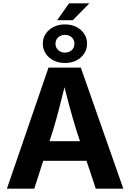

<svg xmlns="http://www.w3.org/2000/svg" viewBox="-20 -1134 783 1154"><path d="M21.5 0 271.5 -727.5H465.8L721.2 0H555.7L439 -351.1Q418 -419.4 396.2 -499.5Q374.5 -579.6 350.6 -674.8H383.8Q360.4 -579.6 339.8 -499Q319.3 -418.5 298.8 -351.1L186 0ZM177.7 -167.5V-285.2H564.9V-167.5ZM323.7 -1012.7 395 -1113.8H517.1L417.5 -1012.7ZM370.6 -755.4Q331.5 -755.4 301.5 -770.8Q271.5 -786.1 254.4 -812.5Q237.3 -838.9 237.3 -871.6Q237.3 -904.3 254.4 -930.4Q271.5 -956.5 301.5 -971.9Q331.5 -987.3 370.6 -987.3Q409.7 -987.3 439.5 -971.9Q469.2 -956.5 486.3 -930.4Q503.4 -904.3 503.4 -871.6Q503.4 -838.9 486.3 -812.5Q469.2 -786.1 439.5 -770.8Q409.7 -755.4 370.6 -755.4ZM370.6 -817.9Q395.5 -817.9 411.4 -833Q427.2 -848.1 427.2 -871.6Q427.2 -894.5 411.4 -909.4Q395.5 -924.3 370.6 -924.3Q345.7 -924.3 329.6 -909.4Q313.5 -894.5 313.5 -871.6Q313.5 -848.1 329.6 -833Q345.7 -817.9 370.6 -817.9Z"/></svg>

Font: Inter 16pt
Style: Bold
Weight: 700
Version: Version 4.001;git-66647c0bb